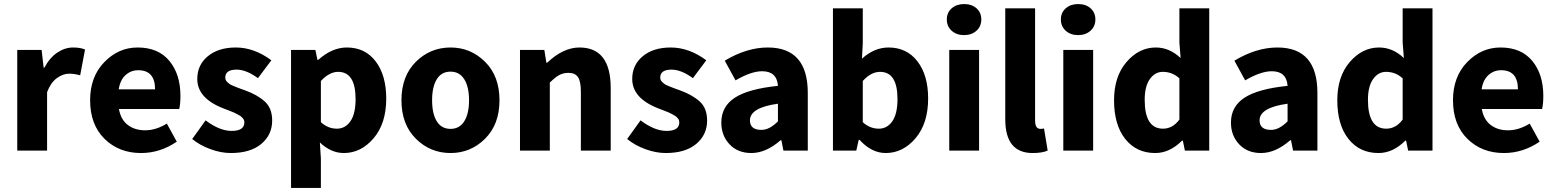

<svg xmlns="http://www.w3.org/2000/svg" viewBox="-20 -742 7661 946"><path d="M65 0V-496H185L195 -409H199Q225 -458 262.5 -483Q300 -508 340 -508Q376 -508 399 -498L375 -371Q346 -379 321 -379Q290 -379 260 -357Q230 -335 212 -288V0Z M675 12Q566 12 495 -58Q424 -128 424 -248Q424 -364 494 -436Q564 -508 658 -508Q760 -508 814.5 -442Q869 -376 869 -270Q869 -229 863 -205H566Q575 -153 609.5 -126.5Q644 -100 695 -100Q748 -100 802 -133L851 -44Q769 12 675 12ZM565 -302H744Q744 -396 661 -396Q625 -396 598.5 -372Q572 -348 565 -302Z M1117 12Q1069 12 1017 -7Q965 -26 927 -57L993 -149Q1062 -97 1121 -97Q1184 -97 1184 -139Q1184 -144 1182.5 -149Q1181 -154 1177 -158.5Q1173 -163 1169.5 -166.5Q1166 -170 1158.5 -174Q1151 -178 1146 -181Q1141 -184 1131.5 -188Q1122 -192 1116.5 -194Q1111 -196 1100 -200.5Q1089 -205 1083 -207Q952 -257 952 -353Q952 -422 1004 -465Q1056 -508 1142 -508Q1232 -508 1317 -445L1251 -357Q1193 -399 1146 -399Q1090 -399 1090 -360Q1090 -353 1092.5 -347.5Q1095 -342 1101 -336.5Q1107 -331 1112 -327.5Q1117 -324 1128 -319.5Q1139 -315 1145 -312.5Q1151 -310 1166 -304.5Q1181 -299 1187 -297Q1248 -275 1284.5 -242Q1321 -209 1321 -148Q1321 -78 1267.5 -33Q1214 12 1117 12Z M1414 184V-496H1534L1544 -447H1548Q1616 -508 1689 -508Q1779 -508 1831 -439.5Q1883 -371 1883 -256Q1883 -134 1821 -61Q1759 12 1674 12Q1611 12 1556 -40L1561 39V184ZM1640 -108Q1681 -108 1706.5 -144.5Q1732 -181 1732 -254Q1732 -388 1646 -388Q1603 -388 1561 -343V-140Q1596 -108 1640 -108Z M2200 12Q2100 12 2029 -58.5Q1958 -129 1958 -248Q1958 -367 2029 -437.5Q2100 -508 2200 -508Q2299 -508 2370 -437.5Q2441 -367 2441 -248Q2441 -129 2370 -58.5Q2299 12 2200 12ZM2200 -107Q2244 -107 2267.5 -144.5Q2291 -182 2291 -248Q2291 -314 2267.5 -351.5Q2244 -389 2200 -389Q2155 -389 2132 -351.5Q2109 -314 2109 -248Q2109 -182 2132 -144.5Q2155 -107 2200 -107Z M2542 0V-496H2662L2672 -433H2676Q2755 -508 2835 -508Q2989 -508 2989 -308V0H2842V-289Q2842 -342 2827.5 -362.5Q2813 -383 2781 -383Q2755 -383 2735 -372Q2715 -361 2689 -335V0Z M3260 12Q3212 12 3160 -7Q3108 -26 3070 -57L3136 -149Q3205 -97 3264 -97Q3327 -97 3327 -139Q3327 -144 3325.5 -149Q3324 -154 3320 -158.5Q3316 -163 3312.5 -166.5Q3309 -170 3301.5 -174Q3294 -178 3289 -181Q3284 -184 3274.5 -188Q3265 -192 3259.5 -194Q3254 -196 3243 -200.5Q3232 -205 3226 -207Q3095 -257 3095 -353Q3095 -422 3147 -465Q3199 -508 3285 -508Q3375 -508 3460 -445L3394 -357Q3336 -399 3289 -399Q3233 -399 3233 -360Q3233 -353 3235.5 -347.5Q3238 -342 3244 -336.5Q3250 -331 3255 -327.5Q3260 -324 3271 -319.5Q3282 -315 3288 -312.5Q3294 -310 3309 -304.5Q3324 -299 3330 -297Q3391 -275 3427.5 -242Q3464 -209 3464 -148Q3464 -78 3410.5 -33Q3357 12 3260 12Z M3682 12Q3615 12 3574.5 -31Q3534 -74 3534 -138Q3534 -217 3600.5 -260.5Q3667 -304 3813 -319Q3808 -391 3735 -391Q3681 -391 3604 -346L3551 -443Q3659 -508 3763 -508Q3960 -508 3960 -284V0H3840L3830 -51H3826Q3754 12 3682 12ZM3732 -102Q3771 -102 3813 -144V-231Q3675 -212 3675 -149Q3675 -102 3732 -102Z M4344 12Q4274 12 4215 -53H4211L4199 0H4084V-701H4231V-529L4227 -453Q4288 -508 4358 -508Q4448 -508 4500.5 -439.5Q4553 -371 4553 -257Q4553 -134 4491 -61Q4429 12 4344 12ZM4310 -108Q4351 -108 4376.5 -144.5Q4402 -181 4402 -254Q4402 -388 4316 -388Q4272 -388 4231 -343V-140Q4266 -108 4310 -108Z M4657 0V-496H4804V0ZM4730 -722Q4768 -722 4791.5 -701Q4815 -680 4815 -646Q4815 -612 4791 -590.5Q4767 -569 4730 -569Q4693 -569 4669 -590.5Q4645 -612 4645 -646Q4645 -680 4669 -701Q4693 -722 4730 -722Z M5068 12Q4933 12 4933 -154V-701H5080V-148Q5080 -107 5106 -107Q5116 -107 5124 -109L5142 0Q5115 12 5068 12Z M5219 0V-496H5366V0ZM5292 -722Q5330 -722 5353.5 -701Q5377 -680 5377 -646Q5377 -612 5353 -590.5Q5329 -569 5292 -569Q5255 -569 5231 -590.5Q5207 -612 5207 -646Q5207 -680 5231 -701Q5255 -722 5292 -722Z M5672 12Q5579 12 5524 -57.5Q5469 -127 5469 -248Q5469 -365 5530.5 -436.5Q5592 -508 5675 -508Q5742 -508 5797 -456L5791 -532V-701H5938V0H5818L5808 -49H5804Q5743 12 5672 12ZM5710 -108Q5758 -108 5791 -153V-356Q5756 -388 5709 -388Q5671 -388 5645.5 -352.5Q5620 -317 5620 -250Q5620 -108 5710 -108Z M6193 12Q6126 12 6085.5 -31Q6045 -74 6045 -138Q6045 -217 6111.5 -260.5Q6178 -304 6324 -319Q6319 -391 6246 -391Q6192 -391 6115 -346L6062 -443Q6170 -508 6274 -508Q6471 -508 6471 -284V0H6351L6341 -51H6337Q6265 12 6193 12ZM6243 -102Q6282 -102 6324 -144V-231Q6186 -212 6186 -149Q6186 -102 6243 -102Z M6772 12Q6679 12 6624 -57.5Q6569 -127 6569 -248Q6569 -365 6630.5 -436.5Q6692 -508 6775 -508Q6842 -508 6897 -456L6891 -532V-701H7038V0H6918L6908 -49H6904Q6843 12 6772 12ZM6810 -108Q6858 -108 6891 -153V-356Q6856 -388 6809 -388Q6771 -388 6745.5 -352.5Q6720 -317 6720 -250Q6720 -108 6810 -108Z M7390 12Q7281 12 7210 -58Q7139 -128 7139 -248Q7139 -364 7209 -436Q7279 -508 7373 -508Q7475 -508 7529.5 -442Q7584 -376 7584 -270Q7584 -229 7578 -205H7281Q7290 -153 7324.5 -126.5Q7359 -100 7410 -100Q7463 -100 7517 -133L7566 -44Q7484 12 7390 12ZM7280 -302H7459Q7459 -396 7376 -396Q7340 -396 7313.5 -372Q7287 -348 7280 -302Z"/></svg>

Font: Toshiba Sans
Style: Bold
Weight: 700
Designer: Paul D. Hunt
Foundry: Toshiba Corporation
Version: Version 2.020;PS 2.0;hotconv 1.0.86;makeotf.lib2.5.63406